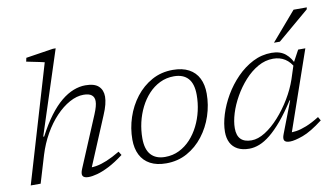

<svg xmlns="http://www.w3.org/2000/svg" viewBox="-75 -901 1871 1078"><g transform="rotate(-10 861.0 -362.0)"><path d="M125.5 -156.5 78.5 0H22L219.5 -667.5Q210.5 -670 191.8 -673.8Q173 -677.5 152.5 -681.8Q132 -686 117.5 -689L122 -710L277.5 -734H293.5L138.5 -257.5H144Q178.5 -323.5 213.2 -369.8Q248 -416 283 -444.8Q318 -473.5 352.8 -487Q387.5 -500.5 421 -500.5Q473 -500.5 496.2 -478.5Q519.5 -456.5 519.5 -419Q519.5 -399.5 513.2 -374.5Q507 -349.5 493 -317L368.5 -20L359 -41Q380 -39.5 405.8 -44Q431.5 -48.5 465 -62.2Q498.5 -76 540.5 -101L553.5 -80Q506.5 -44.5 468 -25Q429.5 -5.5 400.2 2.2Q371 10 350.5 10Q325 10 317.8 -2.2Q310.5 -14.5 322.5 -42.5L443.5 -330.5Q453.5 -354.5 458.2 -372Q463 -389.5 463 -403Q463 -426 448 -438Q433 -450 401.5 -450Q363 -450 322 -427.5Q281 -405 243.2 -365.2Q205.5 -325.5 175 -272Q144.5 -218.5 125.5 -156.5Z M919.5 -500.5Q973.5 -500.5 1010.5 -480.8Q1047.5 -461 1066 -424.2Q1084.5 -387.5 1084.5 -336.5Q1084.5 -272 1064 -210.2Q1043.5 -148.5 1005 -98.8Q966.5 -49 913 -19.5Q859.5 10 793.5 10Q739.5 10 702.8 -9.8Q666 -29.5 647.2 -66.5Q628.5 -103.5 628.5 -154Q628.5 -218.5 649 -280.2Q669.5 -342 708 -391.8Q746.5 -441.5 800 -471Q853.5 -500.5 919.5 -500.5ZM793.5 -26.5Q837.5 -26.5 874 -44.5Q910.5 -62.5 939 -93.2Q967.5 -124 987.5 -164Q1007.5 -204 1017.8 -248.8Q1028 -293.5 1028 -339Q1028 -402.5 1000.2 -433.2Q972.5 -464 919.5 -464Q876 -464 839.2 -446Q802.5 -428 774 -397.2Q745.5 -366.5 725.5 -326.5Q705.5 -286.5 695.2 -241.8Q685 -197 685 -151.5Q685 -88.5 713 -57.5Q741 -26.5 793.5 -26.5Z M1470.5 -38 1539.5 -218H1536Q1494.5 -153.5 1457.8 -110Q1421 -66.5 1388.2 -40Q1355.5 -13.5 1325.5 -1.8Q1295.5 10 1267 10Q1228 10 1201.2 -4.2Q1174.5 -18.5 1161.2 -44.5Q1148 -70.5 1148 -106Q1148 -151.5 1164.5 -204.8Q1181 -258 1211.2 -309.8Q1241.5 -361.5 1283.2 -404.2Q1325 -447 1375.2 -472.8Q1425.5 -498.5 1482 -498.5Q1531 -498.5 1561 -473.8Q1591 -449 1607 -406.5L1600.5 -390Q1581.5 -427.5 1552.5 -446Q1523.5 -464.5 1485 -464.5Q1440 -464.5 1398.5 -441Q1357 -417.5 1322 -378.8Q1287 -340 1260.8 -293.8Q1234.5 -247.5 1220.2 -201.2Q1206 -155 1206 -117Q1206 -75 1226.5 -54.5Q1247 -34 1287.5 -34Q1324.5 -34 1365.8 -60Q1407 -86 1446 -129.5Q1485 -173 1516.8 -225.8Q1548.5 -278.5 1567 -332.5L1596 -422L1633 -490.5H1674L1510.5 -19L1497 -40Q1517 -38 1543 -41.8Q1569 -45.5 1602.2 -58.8Q1635.5 -72 1677 -98L1689 -77Q1621 -24.5 1573.2 -7.2Q1525.5 10 1499 10Q1474 10 1467.2 -1.5Q1460.5 -13 1470.5 -38ZM1506 -552 1646.5 -715.5H1722L1719.5 -704.5L1539.5 -552Z"/></g></svg>

Font: Newsreader 9pt Light
Style: Italic
Weight: 300
Italic angle: -17°
Designer: Hugues Gentile
Foundry: Production Type
Version: Version 1.003